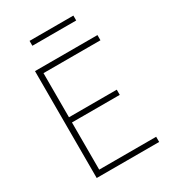

<svg xmlns="http://www.w3.org/2000/svg" viewBox="-205 -976 982 1089"><g transform="rotate(-30 286.0 -432.0)"><path d="M103 0V-700H512V-666H139V-377H452V-343H139V-34H512V0ZM162 -832V-864H449V-832Z"/></g></svg>

Font: TitilliumText22L Th
Style: Thin
Weight: 100
Designer: Campivisivi
Foundry: Campivisivi
Version: 1.000